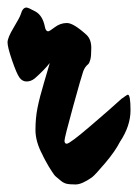

<svg xmlns="http://www.w3.org/2000/svg" viewBox="-20 -536 366 509"><path d="M298 -160Q286 -136 259.5 -104.5Q233 -73 224 -66Q197 -47 180.5 -47Q164 -47 156 -49Q148 -51 140.5 -57.5Q133 -64 128.5 -67.5Q124 -71 117.5 -81.5Q111 -92 109 -95Q107 -98 100 -111Q93 -124 93 -125Q74 -160 74 -191.5Q74 -223 79.5 -250.5Q85 -278 97 -318Q109 -358 112 -369Q97 -350 72 -328Q62 -320 50.5 -320Q39 -320 31.5 -330.5Q24 -341 12 -376Q0 -411 0 -423.5Q0 -436 16 -462.5Q32 -489 35 -498Q40 -516 50 -516Q55 -516 74 -505.5Q93 -495 99 -465Q101 -453 108 -453Q111 -453 125.5 -464Q140 -475 157.5 -475Q175 -475 210 -443Q222 -431 222 -409Q222 -387 219.5 -378Q217 -369 214 -366Q205 -359 200.5 -346.5Q196 -334 173.5 -252.5Q151 -171 151 -163Q151 -155 157 -155Q165 -155 221 -203Q277 -251 302 -274Q317 -285 319 -285Q326 -285 326 -243.5Q326 -202 298 -160Z"/></svg>

Font: Ma Shan Zheng
Style: Regular
Weight: 400
Designer: ZhongQi
Foundry: ZhongQi
Version: Version 2.001